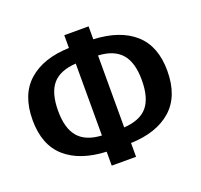

<svg xmlns="http://www.w3.org/2000/svg" viewBox="-131 -876 1108 1061"><g transform="rotate(-20 422.5 -345.5)"><path d="M819 -350Q819 -201 733 -124.5Q647 -48 494 -43V38H351V-44Q196 -51 111 -126.5Q26 -202 26 -347Q26 -496 112 -572.5Q198 -649 351 -654V-729H494V-653Q649 -646 734 -570.5Q819 -495 819 -350ZM488 -137Q583 -143 626 -194Q669 -245 669 -350Q669 -453 625 -504Q581 -555 488 -560ZM176 -347Q176 -244 220 -193Q264 -142 357 -137V-560Q262 -554 219 -503Q176 -452 176 -347Z"/></g></svg>

Font: FiraGO SemiBold
Style: Regular
Weight: 600
Designer: bBox Type
Foundry: bBox Type GmbH
Version: Version 1.001;PS 001.001;hotconv 1.0.88;makeotf.lib2.5.64775